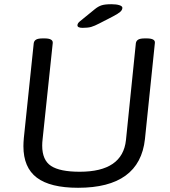

<svg xmlns="http://www.w3.org/2000/svg" viewBox="-20 -884 806 910"><path d="M350 6Q218 6 154.5 -42Q91 -90 91 -191Q91 -200 91.5 -209.5Q92 -219 93 -230L140 -680Q142 -691 151.5 -696.5Q161 -702 183 -702H191Q232 -702 230 -680L182 -225Q181 -217 180.5 -209Q180 -201 180 -194Q180 -125 222 -97.5Q264 -70 358 -70Q561 -70 577 -220L624 -680Q626 -691 635.5 -696.5Q645 -702 667 -702H675Q717 -702 714 -680L667 -225Q642 6 350 6ZM372 -752Q347 -752 347 -764Q347 -774 360 -784L430 -841Q446 -854 462 -859Q478 -864 508 -864Q531 -864 545.5 -859.5Q560 -855 560 -847Q560 -837 550 -828Q540 -819 515 -806L451 -773Q428 -761 412.5 -756.5Q397 -752 372 -752Z"/></svg>

Font: Asap Semi Expanded Semi Expanded Regular
Style: Italic
Weight: 400
Width: 6
Italic angle: -6°
Designer: Pablo Cosgaya
Foundry: Omnibus-Type
Version: Version 3.001; ttfautohint (v1.8.4.7-5d5b)